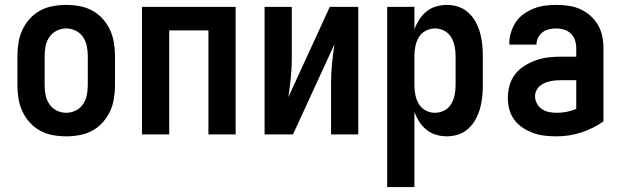

<svg xmlns="http://www.w3.org/2000/svg" viewBox="-20 -548 2540 783"><path d="M250 8Q223 8 195.5 3Q168 -2 144 -15Q120 -28 101.5 -48.5Q83 -69 71.5 -93.5Q60 -118 55.5 -145.5Q51 -173 51 -200V-320Q51 -347 55.5 -374.5Q60 -402 71.5 -426.5Q83 -451 101.5 -471.5Q120 -492 144 -505Q168 -518 195.5 -523Q223 -528 250 -528Q277 -528 304.5 -523Q332 -518 356 -505Q380 -492 398.5 -471.5Q417 -451 428.5 -426.5Q440 -402 444.5 -374.5Q449 -347 449 -320V-200Q449 -173 444.5 -145.5Q440 -118 428.5 -93.5Q417 -69 398.5 -48.5Q380 -28 356 -15Q332 -2 304.5 3Q277 8 250 8ZM250 -88Q270 -88 288.5 -97Q307 -106 318.5 -123Q330 -140 334 -160Q338 -180 338 -200V-320Q338 -340 334 -360Q330 -380 318.5 -397Q307 -414 288.5 -423Q270 -432 250 -432Q230 -432 211.5 -423Q193 -414 181.5 -397Q170 -380 166 -360Q162 -340 162 -320V-200Q162 -180 166 -160Q170 -140 181.5 -123Q193 -106 211.5 -97Q230 -88 250 -88Z M559 0V-520H941V0H830V-424H670V0Z M1059 0V-520H1170V-312Q1170 -272 1166 -231.5Q1162 -191 1156 -152L1325 -520H1441V0H1330V-208Q1330 -248 1334 -288.5Q1338 -329 1344 -368L1175 0Z M1559 215V-520H1670V-429Q1678 -450 1690 -468.5Q1702 -487 1719 -501Q1736 -515 1758 -521.5Q1780 -528 1802 -528Q1826 -528 1849 -520.5Q1872 -513 1890 -496.5Q1908 -480 1919.5 -459Q1931 -438 1937.5 -415Q1944 -392 1946.5 -368Q1949 -344 1949 -320V-200Q1949 -176 1946.5 -152Q1944 -128 1937.5 -105Q1931 -82 1919.5 -61Q1908 -40 1890 -23.5Q1872 -7 1849 0.5Q1826 8 1802 8Q1780 8 1758 1.5Q1736 -5 1719 -19Q1702 -33 1690 -51.5Q1678 -70 1670 -91V215ZM1754 -88Q1774 -88 1792 -97.5Q1810 -107 1820 -124Q1830 -141 1834 -160.5Q1838 -180 1838 -200V-320Q1838 -340 1834 -359.5Q1830 -379 1820 -396Q1810 -413 1792 -422.5Q1774 -432 1754 -432Q1734 -432 1716 -422.5Q1698 -413 1688 -396Q1678 -379 1674 -359.5Q1670 -340 1670 -320V-200Q1670 -180 1674 -160.5Q1678 -141 1688 -124Q1698 -107 1716 -97.5Q1734 -88 1754 -88Z M2251 8Q2227 8 2203 5.5Q2179 3 2156.5 -5Q2134 -13 2113.5 -26Q2093 -39 2078.5 -58Q2064 -77 2057.5 -100.5Q2051 -124 2051 -148Q2051 -174 2058 -199.5Q2065 -225 2081 -245.5Q2097 -266 2119.5 -280Q2142 -294 2166.5 -302.5Q2191 -311 2217 -314Q2243 -317 2269 -317H2330V-351Q2330 -368 2325 -383.5Q2320 -399 2308.5 -410.5Q2297 -422 2281 -427Q2265 -432 2249 -432Q2234 -432 2220 -429Q2206 -426 2194 -417.5Q2182 -409 2175 -395.5Q2168 -382 2168 -368V-366H2057V-371Q2057 -394 2064 -416.5Q2071 -439 2084 -458.5Q2097 -478 2116.5 -491.5Q2136 -505 2157.5 -513.5Q2179 -522 2202.5 -525Q2226 -528 2249 -528Q2274 -528 2298.5 -524.5Q2323 -521 2345.5 -511Q2368 -501 2387 -484.5Q2406 -468 2418.5 -446.5Q2431 -425 2436 -400.5Q2441 -376 2441 -351V-53Q2400 -24 2351 -8Q2302 8 2251 8ZM2251 -88Q2271 -88 2291 -92Q2311 -96 2330 -104V-221H2269Q2257 -221 2245.5 -220Q2234 -219 2222.5 -216.5Q2211 -214 2200 -209Q2189 -204 2180.5 -196.5Q2172 -189 2167 -178Q2162 -167 2162 -155Q2162 -140 2170 -125.5Q2178 -111 2191 -102.5Q2204 -94 2219.5 -91Q2235 -88 2251 -88Z"/></svg>

Font: Moesevka
Style: Bold
Weight: 700
Monospace: yes
Designer: Belleve Invis
Foundry: Belleve Invis
Version: Version 32.5.0; ttfautohint (v1.8.4)